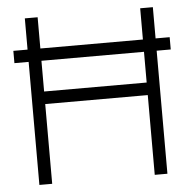

<svg xmlns="http://www.w3.org/2000/svg" viewBox="-49 -699 747 747"><g transform="rotate(-5 324.5 -325.0)"><path d="M19.5 -528.5H75V-650.5H125V-528.5H525.5V-650.5H575V-528.5H630V-480.5H575V0H525.5V-311.5H125V0H75V-480.5H19.5ZM125 -360.5H525.5V-480.5H125Z"/></g></svg>

Font: Overused Grotesk Light
Style: Regular
Weight: 300
Version: Version 0.004